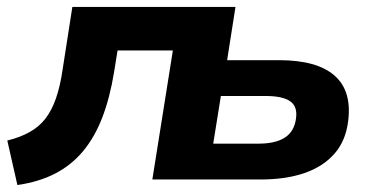

<svg xmlns="http://www.w3.org/2000/svg" viewBox="-20 -516 1074 552"><path d="M30 16 1 -112Q38 -121 65.5 -136.5Q93 -152 111 -175.5Q129 -199 141 -233.5Q153 -268 160 -316L188 -496H657L633 -343H782Q891 -343 941.5 -299Q992 -255 981 -168Q974 -111 941.5 -74Q909 -37 855.5 -18.5Q802 0 730 0H418L477 -371H318L308 -309Q296 -235 274 -178Q252 -121 218.5 -81Q185 -41 138.5 -17Q92 7 30 16ZM593 -103H723Q772 -103 799 -120.5Q826 -138 831 -175Q836 -210 814 -225Q792 -240 744 -240H615Z"/></svg>

Font: Nunito Sans 10pt SemiExpanded ExtraBold
Style: Italic
Weight: 800
Width: 6
Italic angle: -9°
Designer: Vernon Adams
Foundry: Vernon Adams
Version: Version 3.101;gftools[0.9.27]